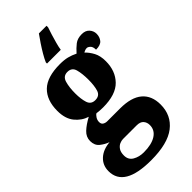

<svg xmlns="http://www.w3.org/2000/svg" viewBox="-318 -833 1135 1135"><g transform="rotate(-45 249.5 -266.0)"><path d="M180 -616Q189 -637 204.5 -663.5Q220 -690 238 -717Q256 -744 272 -766H336V-753Q329 -734 321 -707.5Q313 -681 305.5 -654Q298 -627 295 -606H180ZM211 234Q-13 234 -13 101Q-13 52 21 20.5Q55 -11 113 -16Q85 -26 60.5 -45.5Q36 -65 36 -102Q36 -136 62.5 -161Q89 -186 132 -209Q87 -223 56 -261.5Q25 -300 25 -365Q25 -454 74.5 -502Q124 -550 231 -550Q267 -550 293 -543.5Q319 -537 345 -524Q367 -549 389.5 -566.5Q412 -584 448 -584Q479 -584 495.5 -565.5Q512 -547 512 -523Q512 -497 497 -478Q482 -459 443 -459Q443 -484 431.5 -494.5Q420 -505 411 -505Q401 -505 394 -501.5Q387 -498 382 -496Q404 -475 420 -445Q436 -415 436 -370Q436 -289 387 -238.5Q338 -188 231 -188Q222 -188 205 -189Q188 -190 180 -192Q171 -188 162 -174Q153 -160 153 -144Q153 -127 164.5 -120Q176 -113 191 -113H297Q391 -113 437.5 -73.5Q484 -34 484 40Q484 130 417 182Q350 234 211 234ZM229 -251Q266 -251 276 -283.5Q286 -316 286 -365Q286 -416 276.5 -451Q267 -486 230 -486Q194 -486 183.5 -450Q173 -414 173 -364Q173 -316 183.5 -283.5Q194 -251 229 -251ZM214 170Q279 170 316 146.5Q353 123 353 81Q353 58 339.5 42.5Q326 27 296 27H182Q169 27 154 33.5Q139 40 128 56Q117 72 117 100Q117 136 146 153Q175 170 214 170Z"/></g></svg>

Font: Noto Serif Condensed Black
Style: Regular
Weight: 900
Width: 3
Designer: Monotype Design Team
Foundry: Monotype Imaging Inc.
Version: Version 2.015; ttfautohint (v1.8.4.7-5d5b)